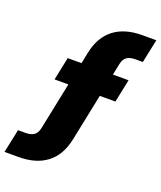

<svg xmlns="http://www.w3.org/2000/svg" viewBox="-224 -830 919 1097"><g transform="rotate(20 235.5 -281.0)"><path d="M-33 24H13Q44 24 63 11.5Q82 -1 89 -33L148 -320H64L93 -460H177L191 -529Q212 -629 277.5 -679Q343 -729 448 -729H534L504 -586H458Q427 -586 408 -573.5Q389 -561 382 -529L368 -460H463L434 -320H339L280 -33Q259 67 193.5 117Q128 167 23 167H-63Z"/></g></svg>

Font: Mona Sans Black
Style: Italic
Weight: 900
Italic angle: -11.7°
Designer: Deni Anggara
Foundry: GitHub
Version: Version 2.000